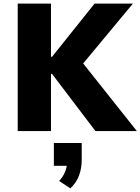

<svg xmlns="http://www.w3.org/2000/svg" viewBox="-20 -725 777 1062"><path d="M78 0V-705H262V-411H268L503 -705H715L396 -321L413 -408L737 0H508L268 -316H262V0ZM369 317 307 276Q329 253 340 225Q351 197 351 174L384 192H278V66H432V159Q432 205 417.5 245Q403 285 369 317Z"/></svg>

Font: Nunito Sans 7pt SemiCondensed Black
Style: Regular
Weight: 900
Width: 4
Designer: Vernon Adams
Foundry: Vernon Adams
Version: Version 3.101;gftools[0.9.27]